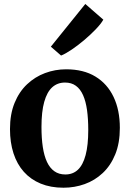

<svg xmlns="http://www.w3.org/2000/svg" viewBox="-20 -910 636 942"><path d="M29 -276.5Q29 -350 51.5 -405Q74 -460 112.8 -496.5Q151.5 -533 201 -551.5Q250.5 -570 304.5 -570Q389.5 -570 448 -534.5Q506.5 -499 537.2 -434.5Q568 -370 568 -282.5Q568 -208 545.5 -152.8Q523 -97.5 484 -61Q445 -24.5 395.5 -6.8Q346 11 291.5 11Q228.5 11 179.5 -9.2Q130.5 -29.5 97 -67Q63.5 -104.5 46.2 -157.8Q29 -211 29 -276.5ZM300.5 -54Q337.5 -54 362.2 -77.2Q387 -100.5 400 -149Q413 -197.5 413 -272Q413 -326.5 407 -369.8Q401 -413 387.5 -443.2Q374 -473.5 352.2 -489.2Q330.5 -505 299 -505Q262 -505 236.2 -481.8Q210.5 -458.5 197 -410.2Q183.5 -362 183.5 -287Q183.5 -232 190 -188.8Q196.5 -145.5 210.5 -115.5Q224.5 -85.5 246.8 -69.8Q269 -54 300.5 -54ZM279 -638 229.5 -681 398.5 -890.5 487 -813.5Q475 -792.5 449.5 -766Q424 -739.5 393 -713.2Q362 -687 332 -666.8Q302 -646.5 281 -638Z"/></svg>

Font: Merriweather Light 18pt
Style: Bold
Weight: 700
Version: Version 2.100